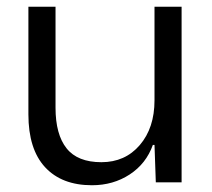

<svg xmlns="http://www.w3.org/2000/svg" viewBox="-20 -545 634 574"><path d="M254.9 8.8Q164.6 8.8 114.7 -45.2Q64.9 -99.1 64.9 -203.1V-524.9H146V-223.1Q146 -143.1 179 -101.6Q211.9 -60.1 283.2 -60.1Q354 -60.1 397.9 -111.3Q441.9 -162.6 441.9 -245.1V-524.9H522.9V0H445.8L441.9 -111.8H437Q417 -55.7 367.7 -23.4Q318.4 8.8 254.9 8.8Z"/></svg>

Font: Lumene Sans
Style: Regular
Weight: 400
Designer: Deni Anggara
Version: Version 1.003;Glyphs 3.1.2 (3151)